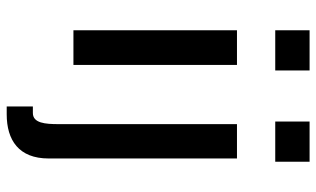

<svg xmlns="http://www.w3.org/2000/svg" viewBox="-210 -552 966 587"><g transform="rotate(90 273.5 -259.0)"><path d="M179 0V-500H73V0ZM73 -617H196V-722H73ZM306 204H330C409 204 465 167 465 76V-500H360V46C360 86 357 124 326 124H306ZM352 -617H475V-722H352Z"/></g></svg>

Font: Perun Medium
Style: Regular
Weight: 500
Foundry: Copyright (c) Stefan Peev, Context Ltd, 2016
Version: Version 1.089